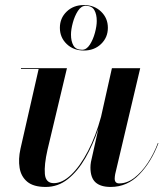

<svg xmlns="http://www.w3.org/2000/svg" viewBox="-20 -730 666 760"><path d="M217 -620Q217 -658.2 243.9 -684.1Q270.8 -710 312 -710Q353.2 -710 380.1 -684.1Q407 -658.2 407 -620Q407 -581.8 380.1 -555.9Q353.2 -530 312 -530Q270.8 -530 243.9 -555.9Q217 -581.8 217 -620ZM261 -593Q261 -566.8 270.6 -549.9Q280.2 -533 305 -533Q322.5 -533 335.6 -553.2Q348.6 -573.4 355.8 -600.2Q363 -627 363 -647Q363 -673.2 353.4 -690.1Q343.8 -707 319 -707Q301.5 -707 288.4 -686.8Q275.4 -666.6 268.2 -639.8Q261 -613 261 -593ZM245 -460 168 -137Q154.5 -77.8 157.6 -41.4Q160.8 -5 193 -5Q227 -5 262.3 -38.9Q297.6 -72.9 328.4 -132.2Q359.2 -191.5 379.9 -267.5L423 -460H535L436 -41Q435.2 -36.5 434.6 -31.6Q434 -26.8 434 -23Q434 -4 452 -4Q483 -4 512 -26.3Q541 -48.6 565 -85.1Q589 -121.5 605 -164L607 -163Q578.5 -88 530.9 -39Q483.2 10 418 10Q378.2 10 358.1 -8.2Q338 -26.5 338 -67Q338 -77 340 -89L369.6 -221.2Q348.2 -157.6 318.2 -105.1Q288.1 -52.6 248.9 -21.3Q209.8 10 161 10Q112.5 10 87.8 -10.7Q63.1 -31.4 57.6 -65.7Q52 -100 61 -141L133 -457H63V-460Z"/></svg>

Font: Bodoni* 72 Medium
Style: Italic
Weight: 500
Italic angle: -13°
Version: Version 1.002; ttfautohint (v0.97) -l 8 -r 50 -G 200 -x 14 -